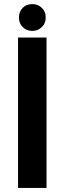

<svg xmlns="http://www.w3.org/2000/svg" viewBox="-20 -925 318 945"><path d="M139.2 -772.9Q109.4 -772.9 91.8 -792Q73.2 -809.1 73.2 -838.9Q73.2 -867.7 91.8 -886.2Q108.9 -904.8 139.2 -904.8Q167.5 -904.8 186 -886.2Q205.1 -867.2 205.1 -838.9Q205.1 -809.6 186 -792Q167 -772.9 139.2 -772.9ZM68.8 0V-740.2H209V0Z"/></svg>

Font: PoppinsZ SemiBold
Style: Regular
Weight: 600
Designer: Ninad Kale (Devanagari), Jonny Pinhorn (Latin)
Foundry: Indian Type Foundry
Version: Version 3.002;FEAKit 1.0